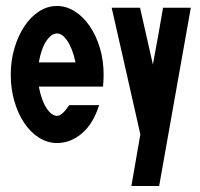

<svg xmlns="http://www.w3.org/2000/svg" viewBox="-20 -474 669 643"><path d="M171 -454Q202 -454 230.5 -436Q259 -418 280.5 -386.5Q302 -355 314.5 -313.5Q327 -272 327 -224Q327 -215 326.5 -205.5Q326 -196 325 -184H110Q119 -137 136 -111.5Q153 -86 171 -86Q188 -86 212 -122H312Q292 -59 254 -27Q216 5 171 5Q139 5 110.5 -13Q82 -31 61 -62.5Q40 -94 28 -135.5Q16 -177 16 -224Q16 -271 28.5 -313Q41 -355 62 -386.5Q83 -418 111 -436Q139 -454 171 -454ZM233 -265Q223 -311 206 -336.5Q189 -362 171 -362Q152 -362 135 -336.5Q118 -311 110 -265Z M619 -448 513 149H420L450 -24Q427 -128 402 -236.5Q377 -345 354 -448H449L492 -258Q501 -306 509.5 -353Q518 -400 526 -448Z"/></svg>

Font: Fundamental  Brigade Condensed
Style: Regular
Weight: 400
Width: 3
Designer: Peter Wiegel, original typeface by Carl Albert Fahrenwaldt 1901
Foundry: Peter Wiegel
Version: Version 0.000 2012 initial release